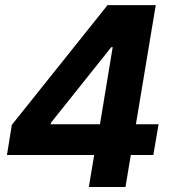

<svg xmlns="http://www.w3.org/2000/svg" viewBox="-20 -748 685 768"><path d="M7.8 -127.9 27.3 -248.5 410.2 -727.5H514.6L487.3 -559.6H425.3L183.6 -256.8L182.6 -251H614.3L593.3 -127.9ZM335.4 0 362.8 -165 374.5 -218.3 458.5 -727.5H603L481.9 0Z"/></svg>

Font: Inter Tight
Style: Bold Italic
Weight: 700
Italic angle: -9.39999°
Designer: Rasmus Andersson
Foundry: rsms
Version: Version 3.004